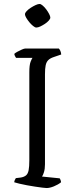

<svg xmlns="http://www.w3.org/2000/svg" viewBox="-20 -949 380 969"><path d="M215 0Q209 0 193.5 -2Q178 -4 157.5 -7Q137 -10 116 -14Q95 -18 78 -22Q61 -26 52 -29Q52 -35 55 -41Q58 -47 60 -50L85 -53Q102 -56 111.5 -64Q121 -72 124.5 -90Q128 -108 128 -140V-584Q128 -621 134.5 -637.5Q141 -654 144 -657H61Q59 -661 56.5 -664.5Q54 -668 52 -677Q57 -682 68 -688Q79 -694 90.5 -699Q102 -704 107 -704H277Q281 -700 284.5 -692.5Q288 -685 289 -674L251 -661Q233 -655 223.5 -645.5Q214 -636 210.5 -619.5Q207 -603 207 -574V-120Q207 -97 202 -80.5Q197 -64 192 -58L281 -49Q283 -47 285.5 -40.5Q288 -34 288 -29Q273 -17 252 -8.5Q231 0 215 0ZM163 -810Q157 -810 147 -818Q137 -826 128 -837Q119 -848 112.5 -859Q106 -870 106 -877Q106 -884 114.5 -893Q123 -902 135.5 -910Q148 -918 160 -923.5Q172 -929 180 -929Q186 -929 195.5 -921Q205 -913 213.5 -901.5Q222 -890 228 -878.5Q234 -867 234 -860Q234 -854 226 -845Q218 -836 206.5 -828.5Q195 -821 183.5 -815.5Q172 -810 163 -810Z"/></svg>

Font: Texturina 12pt ExtraLight
Style: Regular
Weight: 250
Designer: Guillermo Torres Carreño
Foundry: Omnibus-Type
Version: Version 1.002